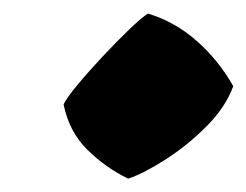

<svg xmlns="http://www.w3.org/2000/svg" viewBox="-20 -452 371 289"><path d="M172.9 -183.1Q138.7 -199.7 111.3 -226.8Q84 -253.9 75.7 -294.9Q80.1 -304.2 96.4 -324Q112.8 -343.8 133.8 -366.2Q154.8 -388.7 173.8 -407Q192.9 -425.3 202.6 -431.6Q243.2 -419.4 276.1 -390.4Q309.1 -361.3 331.1 -322.3Q319.3 -290 290 -261Q260.7 -231.9 228 -211.2Q195.3 -190.4 172.9 -183.1Z"/></svg>

Font: Fruktur
Style: Italic
Weight: 400
Italic angle: -8°
Designer: Viktoriya Grabowska, Eben Sorkin
Foundry: Viktoriya Grabowska
Version: Version 1.008; ttfautohint (v1.8.4.7-5d5b)